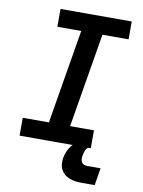

<svg xmlns="http://www.w3.org/2000/svg" viewBox="-100 -803 799 1070"><g transform="rotate(10 300.0 -268.0)"><path d="M52 0V-101H200L289 -634H154V-735H557V-634H409L320 -101H455V0ZM512 199H437Q419 199 402 196.5Q385 194 369 188Q353 182 340.5 171.5Q328 161 320.5 146.5Q313 132 311.5 114.5Q310 97 313 79Q317 56 328.5 33Q340 10 359.5 -7Q379 -24 403 -31Q427 -38 451 -38L445 0Q438 0 432.5 6.5Q427 13 424.5 20Q422 27 420 34Q418 41 417 48Q415 58 415.5 68Q416 78 420.5 86Q425 94 434 97.5Q443 101 453 101H528Z"/></g></svg>

Font: Iosevka Curly Slab ExObl
Style: Bold
Weight: 700
Width: 7
Italic angle: -9°
Monospace: yes
Designer: Belleve Invis
Foundry: Belleve Invis
Version: Version 11.0.0; ttfautohint (v1.8.3)